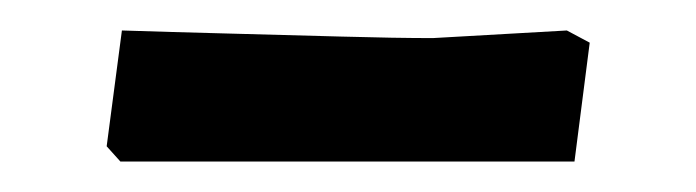

<svg xmlns="http://www.w3.org/2000/svg" viewBox="-20 -663 457 126"><path d="M59 -557 50 -567 60 -643Q91 -642 129.5 -641Q168 -640 204 -639Q240 -638 264 -638L352 -643L367 -635L357 -557Z"/></svg>

Font: Labrada
Style: Bold
Weight: 700
Designer: Mercedes Jáuregui
Foundry: Omnibus-Type Team
Version: Version 1.000; ttfautohint (v1.8.4.7-5d5b)